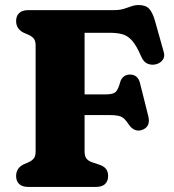

<svg xmlns="http://www.w3.org/2000/svg" viewBox="-20 -740 689 760"><path d="M430.8 -700Q453.9 -700 470.1 -705Q486.3 -710 499.9 -715Q513.6 -720 529.2 -720Q557 -720 570.6 -705.1Q584.2 -690.1 593.4 -657.8L628.4 -533.3Q633.7 -514.7 622.9 -501.4Q612.2 -488 593 -484.6Q577.9 -482 563.3 -488.2Q548.8 -494.3 538.8 -516.5Q520.8 -558.6 503.5 -578.4Q486.2 -598.2 465.5 -604.2Q444.9 -610.2 415.2 -610.2H314.8V-141Q314.8 -121.1 322.7 -111.7Q330.7 -102.3 345.4 -97.4L377.8 -86.4Q393.6 -80.2 400.8 -69.7Q408 -59.2 408 -43.2Q408 -23.2 395.9 -11.6Q383.9 0 358.6 0H93.2Q68 0 55.9 -11.6Q43.8 -23.2 43.8 -43.2Q43.8 -74.8 74 -89.6L92 -97.4Q105.1 -103 113.1 -112Q121 -121.1 121 -140.6V-559.4Q121 -578.9 113.1 -588Q105.1 -597.1 92 -602.6L74 -610.4Q43.8 -625.2 43.8 -656.8Q43.8 -676.8 55.9 -688.4Q68 -700 93.2 -700ZM230.4 -366.4H399.8Q429.8 -366.4 439.4 -377.7Q449.1 -389.1 455.3 -413.7Q459.8 -429.1 469.7 -436.9Q479.7 -444.7 493.1 -444.9Q525.9 -445.4 534.3 -410.6L566.8 -280.8Q572.4 -258.4 565.6 -244.8Q558.8 -231.2 541.3 -225.3Q527 -220.6 513.7 -226Q500.5 -231.4 490.6 -246Q480.5 -261.3 471.7 -269.8Q463 -278.2 449.6 -281.4Q436.3 -284.6 412.2 -284.6H230.4Z"/></svg>

Font: Fraunces SuperSoft Wonky
Style: Regular
Weight: 900
Version: Version 1.000;[b76b70a41]